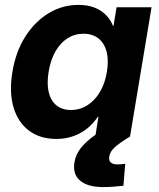

<svg xmlns="http://www.w3.org/2000/svg" viewBox="-20 -552 644 777"><path d="M208.5 10.3Q142.1 10.3 97.4 -23.2Q52.7 -56.6 34.7 -117.7Q16.6 -178.7 30.3 -261.2Q43.9 -343.8 82.8 -404.5Q121.6 -465.3 177.2 -498.8Q232.9 -532.2 297.4 -532.2Q334 -532.2 361.3 -521.7Q388.7 -511.2 407.7 -492.4Q426.8 -473.6 437 -447.8H439.5L451.7 -522.5H593.3L506.3 0H365.7L378.4 -79.6H376Q357.4 -51.8 332.3 -31.7Q307.1 -11.7 275.9 -0.7Q244.6 10.3 208.5 10.3ZM267.1 -106.9Q303.7 -106.9 333.7 -126Q363.8 -145 384.5 -179.9Q405.3 -214.8 412.6 -261.7Q420.4 -308.6 411.4 -343Q402.3 -377.4 378.4 -396.5Q354.5 -415.5 317.9 -415.5Q282.2 -415.5 253.2 -397Q224.1 -378.4 204.3 -344Q184.6 -309.6 176.8 -261.7Q168.9 -213.4 177.2 -178.7Q185.5 -144 208.5 -125.5Q231.4 -106.9 267.1 -106.9ZM397.5 205.1Q335.4 205.1 304.4 179.2Q273.4 153.3 281.2 105Q287.1 70.8 309.3 44.2Q331.5 17.6 368.2 -7.8L506.8 0Q464.4 25.9 444.8 43.5Q425.3 61 422.4 81.1Q419.4 96.7 427.7 105Q436 113.3 455.6 113.3Q463.4 113.3 471.7 112.5Q480 111.8 486.8 110.8L479.5 199.7Q462.4 201.7 439.7 203.4Q417 205.1 397.5 205.1Z"/></svg>

Font: Inter 28pt
Style: Bold Italic
Weight: 700
Italic angle: -9.3988°
Designer: Rasmus Andersson
Foundry: rsms
Version: Version 4.001;git-66647c0bb